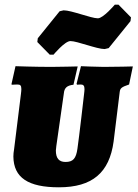

<svg xmlns="http://www.w3.org/2000/svg" viewBox="-20 -789 586 818"><path d="M192 -556H208C208 -556 256 -614 280 -614C309 -614 392 -580 426 -580L443 -584L536 -699L538 -715L485 -769H469C469 -769 420 -711 397 -711C368 -711 285 -745 251 -745L234 -741L141 -626L139 -610ZM220 -167 252 -391C254 -415 266 -425 293 -428L311 -506C311 -506 229 -504 198 -504C129 -504 46 -507 46 -507L29 -431L30 -428C30 -428 45 -429 53 -429C66 -429 71 -426 71 -409C71 -403 70 -396 69 -387L40 -153C38 -142 37 -132 37 -122C38 -32 100 9 231 9C373 9 446 -53 464 -186L490 -397C492 -413 497 -418 530 -429L546 -506C546 -506 475 -504 422 -504C393 -504 325 -507 325 -507L306 -431L309 -428C309 -428 317 -429 324 -429C335 -429 340 -424 340 -409C340 -403 339 -396 338 -387C338 -387 317 -203 310 -156C304 -113 291 -99 259 -99C231 -99 218 -115 218 -148C218 -151 219 -161 220 -167Z"/></svg>

Font: Alegreya SC Black
Style: Italic
Weight: 900
Italic angle: -7°
Designer: Juan Pablo del Peral
Foundry: Huerta Tipografica
Version: Version 2.007;PS 002.007;hotconv 1.0.88;makeotf.lib2.5.64775